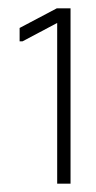

<svg xmlns="http://www.w3.org/2000/svg" viewBox="-20 -440 231 460"><path d="M117 0V-385L34 -341H27V-373L116 -420H149V0Z"/></svg>

Font: Phudu Light
Style: Regular
Weight: 300
Version: Version 1.005;gftools[0.9.23]